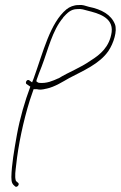

<svg xmlns="http://www.w3.org/2000/svg" viewBox="-20 -543 478 760"><path d="M84 -211 100 -200C78 -141 59 -76 47 -10C36 52 26 109 25 158C25 180 29 186 40 195C47 201 59 187 52 181L45 175L43 173C37 156 42 130 44 110C52 33 72 -63 98 -146L113 -190H126C136 -187 148 -188 163 -192H164C197 -199 229 -220 254 -234C309 -263 374 -290 409 -341C430 -372 445 -421 435 -447C420 -485 382 -506 332 -516C317 -520 307 -525 291 -523H290C273 -523 255 -516 243 -506C178 -452 151 -337 113 -232L107 -217L96 -225C88 -231 79 -218 84 -211ZM124 -222 125 -227C131 -244 138 -263 145 -280C170 -345 187 -423 230 -473V-474C245 -490 259 -507 286 -507C302 -509 314 -504 326 -501C365 -491 429 -476 422 -416C414 -358 377 -327 340 -304C296 -273 252 -258 212 -233H211C189 -223 165 -212 135 -215C135 -214 124 -219 124 -222Z"/></svg>

Font: Stray Cat
Style: ExLtCnObl
Weight: 200
Version: Version 1.0